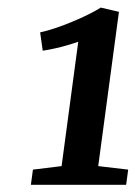

<svg xmlns="http://www.w3.org/2000/svg" viewBox="-20 -922 366 519"><path d="M69 -463.5 146.5 -473 191.5 -809Q180 -805 163 -800Q146 -795 128 -791Q110 -787 95.5 -785L88.5 -834.5Q107.5 -838.5 130.2 -846.2Q153 -854 176 -863.5Q199 -873 219 -883Q239 -893 252.5 -901.5L301.5 -890L245.5 -473L326.5 -463.5L321 -422.5H63.5Z"/></svg>

Font: Merriweather 36pt
Style: Bold Italic
Weight: 700
Italic angle: -7.8°
Version: Version 2.101